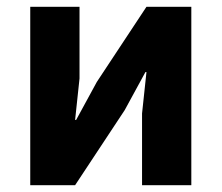

<svg xmlns="http://www.w3.org/2000/svg" viewBox="-20 -545 652 565"><path d="M69 -525H214V-314L201 -192H204L265 -304L411 -525H543V0H398V-211L411 -333H408L347 -221L201 0H69Z"/></svg>

Font: IBMPlexSans-Bold
Style: Bold
Weight: 700
Designer: Mike Abbink, Paul van der Laan, Pieter van Rosmalen
Foundry: Bold Monday
Version: Version 3.1